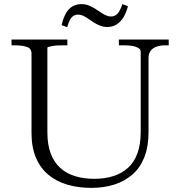

<svg xmlns="http://www.w3.org/2000/svg" viewBox="-20 -902 875 932"><path d="M210 -260Q210 -199 226.5 -156Q243 -113 273.5 -86Q304 -59 345.5 -46.5Q387 -34 438 -34Q488 -34 529.5 -47Q571 -60 601 -87Q631 -114 647 -157.5Q663 -201 663 -261V-652Q663 -660 656.5 -665.5Q650 -671 638.5 -675Q627 -679 612.5 -680.5Q598 -682 581 -682H557V-710H799V-682H781Q759 -682 741 -676Q723 -670 712 -656.5Q701 -643 701 -620V-261Q701 -190 680.5 -138.5Q660 -87 622.5 -54.5Q585 -22 534.5 -6Q484 10 424 10Q360 10 307 -5.5Q254 -21 215 -53.5Q176 -86 154.5 -136.5Q133 -187 133 -256V-642Q133 -667 110 -674.5Q87 -682 52 -682H36V-710H307V-682H291Q277 -682 262.5 -681.5Q248 -681 236.5 -679Q225 -677 217.5 -675Q210 -673 210 -670ZM501 -771Q483 -771 467 -777Q451 -783 437 -792Q423 -801 410 -810Q397 -819 384.5 -825Q372 -831 359 -831Q346 -831 336 -824.5Q326 -818 319 -804.5Q312 -791 306 -770L279 -780Q287 -814 299.5 -836.5Q312 -859 331 -870.5Q350 -882 376 -882Q394 -882 409.5 -876Q425 -870 439 -861.5Q453 -853 466.5 -843.5Q480 -834 493 -828Q506 -822 519 -822Q532 -822 542 -828.5Q552 -835 560 -849Q568 -863 574 -882L601 -872Q593 -840 579 -817.5Q565 -795 545.5 -783Q526 -771 501 -771Z"/></svg>

Font: Roboto Serif 120pt Expanded Light
Style: Regular
Weight: 300
Width: 7
Designer: Greg Gazdowicz
Foundry: Commercial Type
Version: Version 1.008